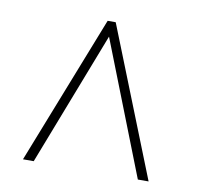

<svg xmlns="http://www.w3.org/2000/svg" viewBox="-58 -774 581 563"><g transform="rotate(10 232.5 -492.5)"><path d="M45 -271 219 -714H243L419 -271H387L231 -669L77 -271Z"/></g></svg>

Font: Noto Serif Thai Condensed Thin
Style: Regular
Weight: 100
Width: 3
Designer: Monotype Design Team
Foundry: Monotype Imaging Inc.
Version: Version 2.001; ttfautohint (v1.8.4.7-5d5b)